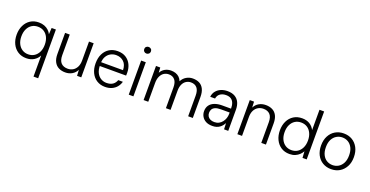

<svg xmlns="http://www.w3.org/2000/svg" viewBox="-32 -1609 5227 2709"><g transform="rotate(20 2581.0 -254.5)"><path d="M476 220V-97Q451 -47 403 -17.5Q355 12 289 12Q217 12 163 -22.5Q109 -57 79.5 -117.5Q50 -178 50 -256Q50 -333 79.5 -394Q109 -455 162.5 -489.5Q216 -524 288 -524Q335 -524 371.5 -510Q408 -496 434.5 -471.5Q461 -447 476 -416L482 -512H546V220ZM296 -49Q348 -49 387.5 -74.5Q427 -100 449.5 -146.5Q472 -193 472 -256Q472 -320 449.5 -366.5Q427 -413 387.5 -438Q348 -463 296 -463Q245 -463 205.5 -438Q166 -413 143.5 -366Q121 -319 121 -256Q121 -193 143.5 -146.5Q166 -100 205.5 -74.5Q245 -49 296 -49Z M875 12Q818 12 775 -10Q732 -32 708 -78Q684 -124 684 -194V-512H754V-202Q754 -124 789.5 -86.5Q825 -49 889 -49Q933 -49 967.5 -69.5Q1002 -90 1022.5 -130Q1043 -170 1043 -228V-512H1113V0H1050L1045 -89Q1022 -41 977 -14.5Q932 12 875 12Z M1471 12Q1401 12 1347.5 -21.5Q1294 -55 1264.5 -115.5Q1235 -176 1235 -257Q1235 -339 1265 -399Q1295 -459 1348.5 -491.5Q1402 -524 1472 -524Q1547 -524 1597.5 -491Q1648 -458 1674 -403.5Q1700 -349 1700 -283Q1700 -274 1700 -264Q1700 -254 1699 -240H1287V-297H1632Q1630 -379 1584.5 -421.5Q1539 -464 1470 -464Q1426 -464 1388 -443.5Q1350 -423 1326.5 -382Q1303 -341 1303 -278V-253Q1303 -184 1326.5 -138.5Q1350 -93 1388.5 -70.5Q1427 -48 1471 -48Q1530 -48 1565.5 -72.5Q1601 -97 1617 -142H1686Q1674 -98 1645.5 -63Q1617 -28 1573 -8Q1529 12 1471 12Z M1826 0V-512H1896V0ZM1861 -630Q1840 -630 1825.5 -644Q1811 -658 1811 -680Q1811 -702 1825.5 -715.5Q1840 -729 1861 -729Q1882 -729 1897 -715.5Q1912 -702 1912 -680Q1912 -658 1897 -644Q1882 -630 1861 -630Z M2049 0V-512H2113L2118 -435Q2141 -478 2182 -501Q2223 -524 2273 -524Q2310 -524 2341.5 -513.5Q2373 -503 2397 -480.5Q2421 -458 2435 -423Q2459 -471 2503.5 -497.5Q2548 -524 2600 -524Q2658 -524 2700 -502Q2742 -480 2765 -433.5Q2788 -387 2788 -316V0H2718V-309Q2718 -387 2685.5 -425Q2653 -463 2593 -463Q2555 -463 2523 -443Q2491 -423 2472.5 -383.5Q2454 -344 2454 -287V0H2384V-310Q2384 -387 2351.5 -425Q2319 -463 2262 -463Q2221 -463 2189 -442.5Q2157 -422 2138 -381.5Q2119 -341 2119 -282V0Z M3083 12Q3023 12 2983.5 -10Q2944 -32 2924 -68Q2904 -104 2904 -145Q2904 -199 2930 -235Q2956 -271 3004 -289.5Q3052 -308 3114 -308H3250Q3250 -358 3236 -393Q3222 -428 3193.5 -446Q3165 -464 3120 -464Q3068 -464 3032.5 -439Q2997 -414 2989 -365H2916Q2922 -417 2952 -453Q2982 -489 3026 -506.5Q3070 -524 3120 -524Q3189 -524 3233.5 -497.5Q3278 -471 3299 -424.5Q3320 -378 3320 -317V0H3257L3253 -93Q3243 -73 3228 -54Q3213 -35 3192.5 -20Q3172 -5 3145 3.5Q3118 12 3083 12ZM3092 -49Q3129 -49 3158 -64Q3187 -79 3207.5 -105Q3228 -131 3239 -162.5Q3250 -194 3250 -228V-250H3120Q3067 -250 3036 -237Q3005 -224 2991.5 -201Q2978 -178 2978 -148Q2978 -119 2991 -97Q3004 -75 3029.5 -62Q3055 -49 3092 -49Z M3457 0V-512H3521L3525 -424Q3549 -472 3593.5 -498Q3638 -524 3696 -524Q3753 -524 3796 -502Q3839 -480 3862.5 -434.5Q3886 -389 3886 -318V0H3816V-310Q3816 -388 3781 -425.5Q3746 -463 3682 -463Q3638 -463 3603 -442.5Q3568 -422 3547.5 -382.5Q3527 -343 3527 -284V0Z M4241 12Q4168 12 4114.5 -23Q4061 -58 4031.5 -119Q4002 -180 4002 -257Q4002 -335 4031.5 -395.5Q4061 -456 4115 -490Q4169 -524 4242 -524Q4306 -524 4353.5 -496Q4401 -468 4428 -415V-720H4498V0H4435L4429 -97Q4414 -69 4388 -44Q4362 -19 4325.5 -3.5Q4289 12 4241 12ZM4248 -49Q4301 -49 4340 -74.5Q4379 -100 4401.5 -146.5Q4424 -193 4424 -256Q4424 -319 4401.5 -366Q4379 -413 4339.5 -438Q4300 -463 4248 -463Q4197 -463 4157.5 -438Q4118 -413 4095.5 -366.5Q4073 -320 4073 -257Q4073 -193 4095.5 -146.5Q4118 -100 4157.5 -74.5Q4197 -49 4248 -49Z M4865 12Q4795 12 4739 -21Q4683 -54 4652 -114.5Q4621 -175 4621 -256Q4621 -338 4653 -398.5Q4685 -459 4740.5 -491.5Q4796 -524 4867 -524Q4939 -524 4994 -491.5Q5049 -459 5081 -399Q5113 -339 5113 -256Q5113 -174 5080.5 -114Q5048 -54 4993 -21Q4938 12 4865 12ZM4866 -49Q4913 -49 4952.5 -72Q4992 -95 5016.5 -141.5Q5041 -188 5041 -256Q5041 -326 5017 -372Q4993 -418 4954 -441Q4915 -464 4867 -464Q4821 -464 4781 -440.5Q4741 -417 4717 -371.5Q4693 -326 4693 -256Q4693 -188 4716.5 -141.5Q4740 -95 4779.5 -72Q4819 -49 4866 -49Z"/></g></svg>

Font: DM Sans 12pt Light
Style: Regular
Weight: 300
Version: Version 4.004;gftools[0.9.30]